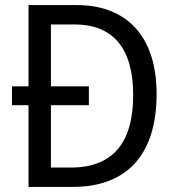

<svg xmlns="http://www.w3.org/2000/svg" viewBox="-20 -734 692 754"><path d="M282 -714H92V-395H27V-321H92V0H266C476 0 595 -124 595 -365C595 -593 476 -714 282 -714ZM273 -638C420 -638 503 -549 503 -361C503 -173 423 -76 258 -76H180V-321H329V-395H180V-638Z"/></svg>

Font: Noto Sans Lao UI SemCond
Style: Regular
Weight: 400
Width: 4
Designer: Monotype Design Team
Foundry: Monotype Imaging Inc.
Version: Version 2.000